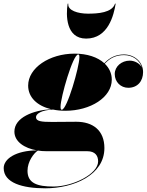

<svg xmlns="http://www.w3.org/2000/svg" viewBox="-105 -760 795 1040"><path d="M265 -740H261.5C251.5 -679 251.5 -551 361.5 -551C481.5 -551 511.5 -679 521.5 -740H518C502 -691 425.5 -686 371.5 -686C317.5 -686 260 -703 265 -740ZM249 -160C385.5 -160 500.5 -233 500.5 -328.5C500.5 -362.5 486.5 -392 462.5 -415C491.5 -446.5 525 -461.5 566.5 -461.5C614 -461.5 651.5 -433.5 663 -395C651 -417.5 623.5 -431.5 597.5 -431.5C554 -431.5 516.5 -400.5 516.5 -359C516.5 -316 549 -284.5 589.5 -284.5C641.5 -284.5 670 -322 670 -369.5C670 -422.5 625.5 -465 566.5 -465C524 -465 489 -449 460 -417.5C424 -450.5 367 -469.5 299 -469.5C162.5 -469.5 47.5 -392 47.5 -296.5C47.5 -232 97 -186.5 171.5 -168.5C77 -163 -27 -124.5 -27 -47C-27 7 27 43 95 54.5C-18.5 55.5 -85 100 -85 150.5C-85 230.5 16.5 260 140 260C294.5 260 460.5 188 460.5 42C460.5 -54 398 -100.5 308 -100.5C279.5 -100.5 212 -99.5 177 -99.5C118 -99.5 90 -103 90 -125.5C90 -143.5 119 -164 182.5 -166.5C203 -162 225.5 -160 249 -160ZM229.5 -165.5C224 -165.5 223 -173 223 -182.5C223 -231.5 289.5 -465 318.5 -465C325 -465 325 -458 325 -448.5C325 -399.5 258.5 -165.5 229.5 -165.5ZM44 165C44 114.5 78.5 69.5 100 55.5C115 58 130.5 59 146.5 59H367C411.5 59 426.5 84.5 426.5 114C426.5 184 287 250.5 185 250.5C96.5 250.5 44 232.5 44 165Z"/></svg>

Font: Bodoni* 48pt Fatface
Style: Italic
Weight: 900
Italic angle: -13°
Version: Version 2.3